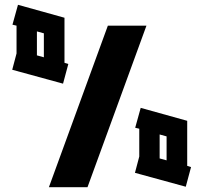

<svg xmlns="http://www.w3.org/2000/svg" viewBox="-20 -720 847 801"><path d="M345 61H184L430 -613H591ZM243 -371 31 -429 49 -497V-613L32 -617L55 -700L249 -646V-458L265 -453ZM134 -489 163 -481V-581L134 -589ZM755 59 543 1 561 -67V-183L544 -187L567 -270L761 -216V-28L777 -23ZM646 -59 675 -51V-151L646 -159Z"/></svg>

Font: Blaka
Style: Regular
Weight: 400
Designer: Mohamed Gaber
Foundry: Kief Type Foundry
Version: Version 1.003; ttfautohint (v1.8.4.7-5d5b)